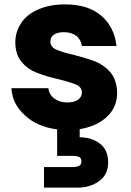

<svg xmlns="http://www.w3.org/2000/svg" viewBox="-20 -586 598 877"><path d="M344 41C344 41 344 4 344 4C344 4 344 4 344 4C397 -5 439 -24 470 -54C500 -83 515 -119 515 -162C515 -162 515 -162 515 -162C514 -201 504 -232 485 -255C465 -278 442 -294 416 -305C390 -315 356 -325 315 -336C315 -336 315 -336 315 -336C279 -344 253 -352 236 -360C219 -368 210 -380 210 -396C210 -396 210 -396 210 -396C210 -409 215 -420 226 -428C237 -435 252 -439 272 -439C272 -439 272 -439 272 -439C295 -439 314 -433 329 -422C343 -411 351 -395 354 -376C354 -376 512 -376 512 -376C512 -376 512 -376 512 -376C506 -433 483 -479 443 -514C402 -549 347 -566 277 -566C277 -566 277 -566 277 -566C230 -566 189 -558 155 -543C120 -528 94 -507 77 -481C59 -454 50 -425 50 -393C50 -393 50 -393 50 -393C50 -355 60 -325 79 -303C98 -280 121 -264 148 -254C175 -243 208 -233 248 -224C248 -224 248 -224 248 -224C285 -215 312 -206 329 -199C346 -191 354 -179 354 -163C354 -163 354 -163 354 -163C354 -150 348 -139 337 -131C325 -122 308 -118 287 -118C287 -118 287 -118 287 -118C264 -118 244 -124 228 -136C212 -148 203 -164 201 -183C201 -183 32 -183 32 -183C32 -183 32 -183 32 -183C35 -134 56 -93 94 -59C131 -24 180 -3 241 5C241 5 241 126 241 126C241 126 312 126 312 126C312 126 312 126 312 126C325 126 335 128 342 131C349 135 352 142 352 151C352 151 352 151 352 151C352 160 349 167 342 171C335 175 325 177 312 177C312 177 181 177 181 177C181 177 181 271 181 271C181 271 335 271 335 271C335 271 335 271 335 271C373 271 406 261 433 241C460 222 474 193 474 155C474 155 474 155 474 155C474 117 461 88 435 69C409 50 379 41 344 41Z"/></svg>

Font: Girnar Poppins
Style: Bold
Weight: 500
Designer: Ninad Kale (Devanagari), Jonny Pinhorn (Latin)
Foundry: Indian Type Foundry
Version: ""